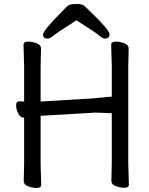

<svg xmlns="http://www.w3.org/2000/svg" viewBox="-20 -918 740 955"><path d="M360 -817Q263 -755 245.5 -740.5Q228 -726 218 -726Q194 -726 194 -745.5Q194 -765 277 -849Q297 -870 309 -882Q321 -894 332.5 -896Q344 -898 367.5 -898Q391 -898 404 -885Q417 -872 437 -853Q525 -768 525 -747Q525 -726 501 -726Q491 -726 472.5 -742Q454 -758 360 -817ZM534 -18 536 -107V-355L456 -358L182 -342V-105L185 1Q185 17 163 17Q141 17 119.5 8.5Q98 0 98 -17L100 -106V-332Q104 -333 99 -333H98Q81 -333 70.5 -354Q60 -375 60 -394.5Q60 -414 77 -414H78L100 -413V-589L97 -695Q97 -711 119.5 -711Q142 -711 163 -702.5Q184 -694 184 -677L182 -588V-413L432 -428Q454 -430 478 -432Q502 -434 515 -436H518Q537 -436 536 -439V-589L533 -695Q533 -711 555.5 -711Q578 -711 599 -702.5Q620 -694 620 -677L618 -588V-106L621 0Q621 16 599 16Q577 16 555.5 7.5Q534 -1 534 -18Z"/></svg>

Font: LXGW WenKai Medium
Style: Regular
Weight: 500
Designer: LXGW / Fontworks Inc.
Foundry: LXGW / Fontworks Inc.
Version: Version 1.501; October 10, 2024